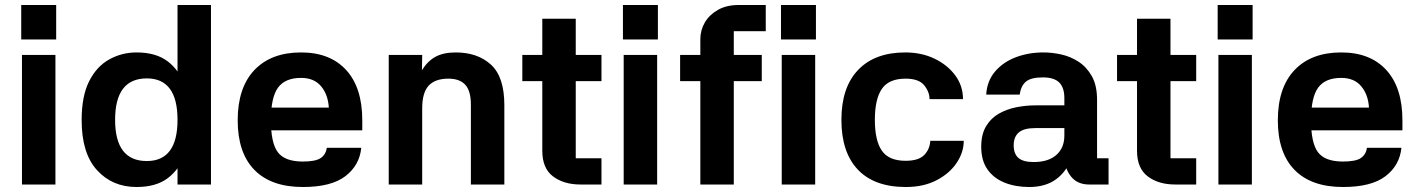

<svg xmlns="http://www.w3.org/2000/svg" viewBox="-20 -739 5673 769"><path d="M202 -519V0H68V-519ZM65 -719H205V-581H65Z M691 -719H825V0H691ZM527 10Q430 10 368.5 -57.5Q307 -125 307 -258Q307 -354 337 -413.5Q367 -473 417.5 -501Q468 -529 527 -529Q605 -529 652 -493Q699 -457 720 -396Q741 -335 741 -258Q741 -182 720 -121.5Q699 -61 652 -25.5Q605 10 527 10ZM568 -94Q691 -94 691 -259Q691 -425 568 -425Q441 -425 441 -259Q441 -94 568 -94Z M1009 -308H1297Q1294 -360 1266 -393.5Q1238 -427 1186 -427Q1122 -427 1093.5 -388Q1065 -349 1065 -257Q1065 -166 1093 -129Q1121 -92 1193 -92Q1244 -92 1264.5 -106Q1285 -120 1289 -147H1427Q1420 -77 1363.5 -33.5Q1307 10 1193 10Q1066 10 999 -58.5Q932 -127 932 -257Q932 -388 999 -458.5Q1066 -529 1186 -529Q1302 -529 1366.5 -458.5Q1431 -388 1431 -257V-217H1008Z M1671 0H1537V-519H1671L1670 -458Q1693 -495 1725 -512Q1757 -529 1805 -529Q1893 -529 1946.5 -480Q2000 -431 2000 -318V0H1866V-319Q1866 -375 1843.5 -399.5Q1821 -424 1776 -424Q1723 -424 1697 -396Q1671 -368 1671 -305Z M2389 -414H2286V-105H2389V0H2305Q2238 0 2195 -32.5Q2152 -65 2152 -135V-414H2072V-519H2152V-664H2286V-519H2389Z M2612 -519V0H2478V-519ZM2475 -719H2615V-581H2475Z M2919 0H2785V-582Q2785 -618 2803 -649Q2821 -680 2855.5 -699.5Q2890 -719 2939 -719H3047V-614H2919ZM2704 -414V-519H3031V-414ZM3245 -519V0H3111V-519ZM3108 -719H3248V-581H3108Z M3608 10Q3482 10 3416 -59.5Q3350 -129 3350 -259Q3350 -389 3417 -459Q3484 -529 3606 -529Q3671 -529 3723 -504Q3775 -479 3806 -437Q3837 -395 3837 -342H3703Q3703 -371 3681.5 -397.5Q3660 -424 3607 -424Q3540 -424 3512 -383Q3484 -342 3484 -259Q3484 -176 3512 -135.5Q3540 -95 3607 -95Q3659 -95 3681.5 -118Q3704 -141 3706 -175H3840Q3840 -129 3811.5 -86.5Q3783 -44 3731 -17Q3679 10 3608 10Z M4420 0H4342Q4296 0 4270.5 -31Q4245 -62 4243 -108H4272Q4253 -53 4210.5 -21.5Q4168 10 4102 10Q4047 10 4003.5 -7.5Q3960 -25 3935 -60.5Q3910 -96 3910 -151Q3910 -201 3929.5 -233.5Q3949 -266 3981 -284Q4013 -302 4051 -309.5Q4089 -317 4126 -317H4243V-346Q4243 -388 4222.5 -408.5Q4202 -429 4157 -429Q4109 -429 4089 -412Q4069 -395 4064 -360H3930Q3933 -414 3965 -452Q3997 -490 4048 -509.5Q4099 -529 4160 -529Q4193 -529 4230 -521Q4267 -513 4299.5 -492Q4332 -471 4353 -434Q4374 -397 4374 -338V-105H4420ZM4040 -157Q4040 -123 4059 -106.5Q4078 -90 4120 -90Q4179 -90 4211 -118.5Q4243 -147 4243 -196V-226H4127Q4081 -226 4060.5 -208.5Q4040 -191 4040 -157Z M4771 -414H4668V-105H4771V0H4687Q4620 0 4577 -32.5Q4534 -65 4534 -135V-414H4454V-519H4534V-664H4668V-519H4771Z M4994 -519V0H4860V-519ZM4857 -719H4997V-581H4857Z M5175 -308H5463Q5460 -360 5432 -393.5Q5404 -427 5352 -427Q5288 -427 5259.5 -388Q5231 -349 5231 -257Q5231 -166 5259 -129Q5287 -92 5359 -92Q5410 -92 5430.5 -106Q5451 -120 5455 -147H5593Q5586 -77 5529.5 -33.5Q5473 10 5359 10Q5232 10 5165 -58.5Q5098 -127 5098 -257Q5098 -388 5165 -458.5Q5232 -529 5352 -529Q5468 -529 5532.5 -458.5Q5597 -388 5597 -257V-217H5174Z"/></svg>

Font: 42dot Sans ExtraBold
Style: Regular
Weight: 800
Designer: 42dot
Version: Version 1.000